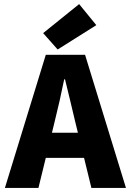

<svg xmlns="http://www.w3.org/2000/svg" viewBox="-20 -919 640 939"><path d="M4 0 204 -651H396L596 0H427L348 -323Q337 -371 323.5 -426Q310 -481 298 -531H294Q284 -481 271.5 -426Q259 -371 247 -323L168 0ZM142 -147V-270H456V-147ZM262 -677 191 -757 367 -899 451 -796Z"/></svg>

Font: Source Code Pro ExtraLight ExtraBold
Style: Regular
Weight: 800
Monospace: yes
Version: Version 1.018;hotconv 1.0.116;makeotfexe 2.5.65601